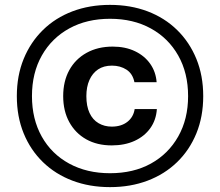

<svg xmlns="http://www.w3.org/2000/svg" viewBox="-20 -758 902 787"><path d="M438 -162Q378 -162 333.5 -187Q289 -212 264 -257.5Q239 -303 239 -364Q239 -425 264 -470.5Q289 -516 335 -541.5Q381 -567 442 -567Q494 -567 533.5 -548Q573 -529 596 -496Q619 -463 622 -421H531Q524 -456 498.5 -472.5Q473 -489 439 -489Q405 -489 382 -473.5Q359 -458 346.5 -430Q334 -402 334 -364Q334 -323 347 -295Q360 -267 384 -253Q408 -239 438 -239Q477 -239 502 -258.5Q527 -278 532 -311H623Q620 -266 596 -232.5Q572 -199 531.5 -180.5Q491 -162 438 -162ZM431 9Q347 9 277 -17.5Q207 -44 156 -93.5Q105 -143 77 -211.5Q49 -280 49 -364Q49 -448 77 -516.5Q105 -585 156 -635Q207 -685 277 -711.5Q347 -738 431 -738Q515 -738 585 -711.5Q655 -685 706 -635Q757 -585 785 -516.5Q813 -448 813 -364Q813 -280 785 -211.5Q757 -143 706 -93.5Q655 -44 585 -17.5Q515 9 431 9ZM431 -48Q527 -48 598.5 -87.5Q670 -127 710.5 -198.5Q751 -270 751 -364Q751 -459 710.5 -530.5Q670 -602 598 -641.5Q526 -681 431 -681Q336 -681 264 -641.5Q192 -602 151.5 -530.5Q111 -459 111 -364Q111 -270 151 -198.5Q191 -127 263.5 -87.5Q336 -48 431 -48Z"/></svg>

Font: Mona Sans ExtraLight SemiBold
Style: Regular
Weight: 600
Version: Version 2.000